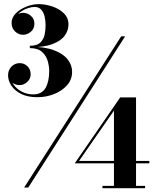

<svg xmlns="http://www.w3.org/2000/svg" viewBox="-20 -830 784 952"><path d="M99.5 100 581 -650H600.5L120 100ZM165.5 -348Q117.5 -348 85 -364.2Q52.5 -380.5 36.2 -405.5Q20 -430.5 20 -456.5Q20 -483 37 -500Q54 -517 78 -517Q100 -517 116 -501.5Q132 -486 132 -461.5Q132 -439 115 -423.5Q98 -408 76 -408Q55 -408 37.8 -422.5Q20.5 -437 20.5 -456.5H32Q32 -432 47.5 -410.2Q63 -388.5 88.8 -375.2Q114.5 -362 144.5 -362Q187 -362 205.5 -393.5Q224 -425 224 -478.5Q224 -501.5 216.5 -527.8Q209 -554 188.2 -572.8Q167.5 -591.5 128 -591.5V-598.5Q200.5 -598.5 246.8 -581.2Q293 -564 315.2 -535.8Q337.5 -507.5 337.5 -474Q337.5 -435 312 -406.8Q286.5 -378.5 247.2 -363.2Q208 -348 165.5 -348ZM488 103V91.5H545V-281.5L372 -32H720.5V-20H350.5L576 -347H654.5V91.5H699.5V103ZM128 -595.5V-603Q164.5 -603 181 -620Q197.5 -637 201.8 -661Q206 -685 206 -705Q206 -728.5 201 -749Q196 -769.5 184 -782.5Q172 -795.5 151.5 -795.5Q138 -795.5 120.2 -790.2Q102.5 -785 86.8 -774.5Q71 -764 60.5 -749.5Q50 -735 50 -716.5H38.5Q38.5 -738.5 56.5 -752.5Q74.5 -766.5 94.5 -766.5Q116 -766.5 133.2 -751.5Q150.5 -736.5 150.5 -712.5Q150.5 -686.5 132.2 -672Q114 -657.5 94.5 -657.5Q72.5 -657.5 55 -673.8Q37.5 -690 37.5 -716.5Q37.5 -743 58.2 -763.8Q79 -784.5 110 -797Q141 -809.5 171.5 -809.5Q205 -809.5 239.2 -798Q273.5 -786.5 296.5 -764.2Q319.5 -742 319.5 -708.5Q319.5 -678.5 300.5 -652.8Q281.5 -627 239.5 -611.2Q197.5 -595.5 128 -595.5Z"/></svg>

Font: Bodoni Moda ExtraBold
Style: Regular
Weight: 800
Version: Version 2.005